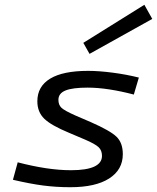

<svg xmlns="http://www.w3.org/2000/svg" viewBox="-20 -771 656 802"><path d="M493 -127Q493 -62 436 -25.5Q379 11 274 11Q215 11 161 4Q107 -3 34 -20L54 -93Q115 -77 171 -68.5Q227 -60 277 -60Q341 -60 373.5 -75Q406 -90 406 -120Q406 -143 391.5 -156.5Q377 -170 335 -188L269 -216Q194 -247 165 -275Q136 -303 136 -348Q136 -410 189.5 -442.5Q243 -475 348 -475Q393 -475 450.5 -467.5Q508 -460 560 -447L539 -376Q486 -390 437 -397.5Q388 -405 346 -405Q283 -405 253.5 -393Q224 -381 224 -354Q224 -333 236.5 -321Q249 -309 294 -289L359 -261Q441 -225 467 -199.5Q493 -174 493 -127ZM354 -546 328 -592 583 -751 616 -692Z"/></svg>

Font: Intel One Mono
Style: Italic
Weight: 400
Italic angle: -16°
Monospace: yes
Designer: Fred Shallcrass
Foundry: Frere-Jones Type LLC
Version: Version 1.400;hotconv 1.1.0;makeotfexe 2.6.0;FJTRelease1.4